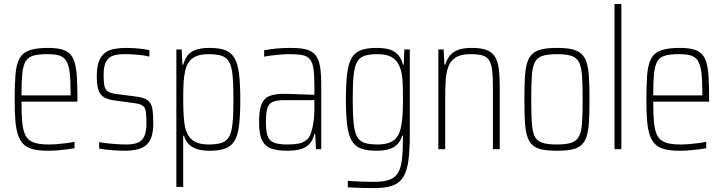

<svg xmlns="http://www.w3.org/2000/svg" viewBox="-20 -763 3701 982"><path d="M225 8Q180 8 149.5 0.5Q119 -7 100.5 -25Q82 -43 72 -73Q62 -103 58.5 -147.5Q55 -192 55 -254Q55 -329 59 -380Q63 -431 78.5 -461.5Q94 -492 129 -505Q164 -518 225 -518Q268 -518 295.5 -510.5Q323 -503 339.5 -485.5Q356 -468 363.5 -438Q371 -408 373.5 -363Q376 -318 376 -256V-243H90Q90 -178 94 -135.5Q98 -93 111.5 -68.5Q125 -44 153 -34Q181 -24 229 -24Q250 -24 274 -26Q298 -28 321 -31Q344 -34 361 -38V-5Q346 -2 323 1Q300 4 274.5 6Q249 8 225 8ZM341 -256V-296Q341 -360 335.5 -398Q330 -436 316.5 -455Q303 -474 280 -480Q257 -486 222 -486Q177 -486 150.5 -478.5Q124 -471 111 -449Q98 -427 94 -385.5Q90 -344 90 -275H359Z M616 8Q595 8 571 6.5Q547 5 525 2.5Q503 0 487 -3V-36Q504 -33 521 -31Q538 -29 555.5 -27.5Q573 -26 591 -25Q609 -24 627 -24Q668 -24 690 -36Q712 -48 720.5 -72Q729 -96 729 -133Q729 -171 726 -191.5Q723 -212 711 -221.5Q699 -231 670 -235L561 -250Q528 -255 509 -267.5Q490 -280 482.5 -305.5Q475 -331 475 -373Q475 -421 486 -449.5Q497 -478 517 -493Q537 -508 565.5 -513Q594 -518 628 -518Q648 -518 669 -516.5Q690 -515 710 -512.5Q730 -510 744 -506V-473Q728 -478 708.5 -480.5Q689 -483 666 -484.5Q643 -486 616 -486Q585 -486 561 -479Q537 -472 523.5 -449.5Q510 -427 510 -380Q510 -346 513.5 -326Q517 -306 530 -296.5Q543 -287 569 -283L677 -269Q717 -264 735.5 -250Q754 -236 759 -208Q764 -180 764 -133Q764 -94 756 -67Q748 -40 730.5 -23.5Q713 -7 685 0.5Q657 8 616 8Z M882 193V-510H909L913 -432H917Q927 -467 945 -485.5Q963 -504 990 -511Q1017 -518 1052 -518Q1101 -518 1131.5 -506.5Q1162 -495 1179 -466.5Q1196 -438 1202.5 -386.5Q1209 -335 1209 -255Q1209 -175 1203 -123.5Q1197 -72 1180 -43.5Q1163 -15 1132.5 -3.5Q1102 8 1052 8Q1016 8 989.5 0Q963 -8 946 -25Q929 -42 921 -69H917V193ZM1045 -24Q1087 -24 1112.5 -32Q1138 -40 1151.5 -63.5Q1165 -87 1169.5 -133Q1174 -179 1174 -255Q1174 -332 1169.5 -378Q1165 -424 1151.5 -447Q1138 -470 1112.5 -478Q1087 -486 1045 -486Q996 -486 967 -466.5Q938 -447 928 -404Q921 -375 919 -341.5Q917 -308 917 -255Q917 -205 919.5 -170Q922 -135 926 -115Q937 -67 966 -45.5Q995 -24 1045 -24Z M1449 8Q1400 8 1368 -3Q1336 -14 1320.5 -45.5Q1305 -77 1305 -138Q1305 -194 1316 -225.5Q1327 -257 1354 -270Q1381 -283 1430 -283Q1443 -283 1462.5 -282.5Q1482 -282 1505 -281Q1528 -280 1549.5 -279.5Q1571 -279 1588 -278V-324Q1588 -380 1583 -412.5Q1578 -445 1564 -461Q1550 -477 1524.5 -481.5Q1499 -486 1457 -486Q1440 -486 1416.5 -484Q1393 -482 1370.5 -479.5Q1348 -477 1331 -473V-506Q1362 -512 1396 -515Q1430 -518 1467 -518Q1506 -518 1533 -513Q1560 -508 1577.5 -496Q1595 -484 1605 -462.5Q1615 -441 1619 -408.5Q1623 -376 1623 -330V0H1596L1592 -78H1588Q1580 -43 1560 -24Q1540 -5 1512 1.5Q1484 8 1449 8ZM1449 -24Q1482 -24 1506 -28.5Q1530 -33 1546.5 -46Q1563 -59 1571 -84Q1580 -113 1584 -142Q1588 -171 1588 -210V-251H1438Q1399 -251 1377.5 -243Q1356 -235 1348 -211Q1340 -187 1340 -138Q1340 -92 1348.5 -67.5Q1357 -43 1381 -33.5Q1405 -24 1449 -24Z M1896 199Q1869 199 1844.5 198.5Q1820 198 1799 197Q1778 196 1759 195V162Q1780 163 1801.5 164.5Q1823 166 1846 166.5Q1869 167 1892 167Q1942 167 1971.5 156.5Q2001 146 2016 120.5Q2031 95 2036 50.5Q2041 6 2041 -61V-69H2037Q2029 -41 2011.5 -24Q1994 -7 1968 0.5Q1942 8 1906 8Q1857 8 1826 -3.5Q1795 -15 1778.5 -44Q1762 -73 1755.5 -124.5Q1749 -176 1749 -255Q1749 -335 1755.5 -386.5Q1762 -438 1778.5 -466.5Q1795 -495 1826 -506.5Q1857 -518 1906 -518Q1942 -518 1968.5 -511Q1995 -504 2013.5 -485.5Q2032 -467 2041 -432H2045L2048 -510H2076V-79Q2076 0 2069.5 53.5Q2063 107 2044.5 139Q2026 171 1990.5 185Q1955 199 1896 199ZM1913 -24Q1962 -24 1990.5 -43Q2019 -62 2029 -105Q2036 -134 2038.5 -169Q2041 -204 2041 -255Q2041 -307 2039.5 -340Q2038 -373 2032 -398Q2020 -445 1991.5 -465.5Q1963 -486 1913 -486Q1871 -486 1845.5 -478Q1820 -470 1806.5 -446.5Q1793 -423 1788.5 -377Q1784 -331 1784 -255Q1784 -177 1789 -131Q1794 -85 1807.5 -62Q1821 -39 1846.5 -31.5Q1872 -24 1913 -24Z M2222 0V-510H2249L2253 -432H2257Q2265 -458 2280 -477.5Q2295 -497 2322 -507.5Q2349 -518 2393 -518Q2440 -518 2468 -507.5Q2496 -497 2511 -473.5Q2526 -450 2531 -412Q2536 -374 2536 -320V0H2501V-315Q2501 -371 2497 -404.5Q2493 -438 2481 -456Q2469 -474 2446 -480Q2423 -486 2385 -486Q2337 -486 2310.5 -469Q2284 -452 2273 -422Q2262 -392 2259.5 -351.5Q2257 -311 2257 -264V0Z M2829 8Q2782 8 2751.5 1.5Q2721 -5 2703 -21.5Q2685 -38 2676 -68Q2667 -98 2664.5 -143.5Q2662 -189 2662 -254Q2662 -319 2664.5 -365Q2667 -411 2676 -441Q2685 -471 2703 -487.5Q2721 -504 2751.5 -511Q2782 -518 2829 -518Q2875 -518 2905.5 -511Q2936 -504 2954 -487.5Q2972 -471 2981 -441Q2990 -411 2992.5 -365Q2995 -319 2995 -254Q2995 -189 2992.5 -143.5Q2990 -98 2981 -68Q2972 -38 2954 -21.5Q2936 -5 2905.5 1.5Q2875 8 2829 8ZM2828 -24Q2876 -24 2902.5 -33Q2929 -42 2941.5 -66Q2954 -90 2957 -135.5Q2960 -181 2960 -254Q2960 -327 2957 -373Q2954 -419 2942 -443.5Q2930 -468 2903 -477Q2876 -486 2828 -486Q2781 -486 2754 -477Q2727 -468 2715 -443.5Q2703 -419 2700 -373Q2697 -327 2697 -254Q2697 -181 2700 -135.5Q2703 -90 2714.5 -66Q2726 -42 2753 -33Q2780 -24 2828 -24Z M3123 0V-743H3158V0Z M3456 8Q3411 8 3380.5 0.5Q3350 -7 3331.5 -25Q3313 -43 3303 -73Q3293 -103 3289.5 -147.5Q3286 -192 3286 -254Q3286 -329 3290 -380Q3294 -431 3309.5 -461.5Q3325 -492 3360 -505Q3395 -518 3456 -518Q3499 -518 3526.5 -510.5Q3554 -503 3570.5 -485.5Q3587 -468 3594.5 -438Q3602 -408 3604.5 -363Q3607 -318 3607 -256V-243H3321Q3321 -178 3325 -135.5Q3329 -93 3342.5 -68.5Q3356 -44 3384 -34Q3412 -24 3460 -24Q3481 -24 3505 -26Q3529 -28 3552 -31Q3575 -34 3592 -38V-5Q3577 -2 3554 1Q3531 4 3505.5 6Q3480 8 3456 8ZM3572 -256V-296Q3572 -360 3566.5 -398Q3561 -436 3547.5 -455Q3534 -474 3511 -480Q3488 -486 3453 -486Q3408 -486 3381.5 -478.5Q3355 -471 3342 -449Q3329 -427 3325 -385.5Q3321 -344 3321 -275H3590Z"/></svg>

Font: Saira Condensed Thin
Style: Regular
Weight: 250
Width: 3
Designer: Hector Gatti with collaboration of the Omnibus-Type team
Foundry: Omnibus-Type
Version: Version 1.101